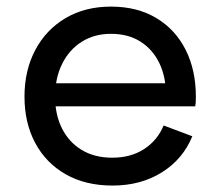

<svg xmlns="http://www.w3.org/2000/svg" viewBox="-20 -566 679 596"><path d="M329.5 10Q245 10 183.5 -25.2Q122 -60.5 89 -122.8Q56 -185 56 -266Q56 -347.5 89.5 -410.8Q123 -474 183.5 -509.8Q244 -545.5 324.5 -545.5Q406 -545.5 465.2 -510Q524.5 -474.5 556.2 -411.5Q588 -348.5 588 -266Q588 -254 587.5 -247.2Q587 -240.5 586 -236H493Q494 -243.5 494.5 -252.2Q495 -261 495 -273Q495 -327.5 474.8 -369.8Q454.5 -412 416.5 -436.5Q378.5 -461 324.5 -461Q272.5 -461 233.5 -436.2Q194.5 -411.5 172.8 -367.5Q151 -323.5 151 -266Q151 -210.5 172.2 -167.8Q193.5 -125 233.2 -100.8Q273 -76.5 328.5 -76.5Q386 -76.5 427.2 -103.2Q468.5 -130 488 -176.5L577 -143Q548 -72 482.5 -31Q417 10 329.5 10ZM115.5 -236V-307.5H558L586 -236Z"/></svg>

Font: Hepta Slab Medium
Style: Regular
Weight: 500
Designer: Michael LaGattuta
Foundry: Michael LaGattuta
Version: Version 1.102